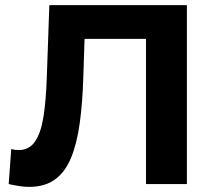

<svg xmlns="http://www.w3.org/2000/svg" viewBox="-20 -720 839 751"><path d="M94 11Q76 11 56.5 8Q37 5 14 0L24 -137Q38 -133 53 -133Q94 -133 117 -166.5Q140 -200 150 -263Q160 -326 163 -416L173 -700H711V0H551V-605L588 -568H279L312 -607L306 -422Q303 -319 292 -239Q281 -159 258 -103Q235 -47 195 -18Q155 11 94 11Z"/></svg>

Font: MOST Montserrat
Style: Bold
Weight: 700
Designer: Julieta Ulanovsky
Foundry: Julieta Ulanovsky
Version: Version 8.000;March 11, 2024;FontCreator 15.0.0.2926 64-bit